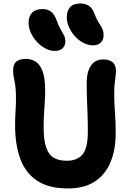

<svg xmlns="http://www.w3.org/2000/svg" viewBox="-20 -1046 724 1079"><path d="M361.8 13Q254.4 13 189.1 -30.1Q123.8 -73.2 94.3 -152.6Q64.8 -232 64.8 -341Q64.8 -382 67.3 -420.7Q69.8 -459.4 69.8 -486.6Q69.8 -525.8 67.5 -549.7Q65.2 -573.6 61.8 -589.5Q58.4 -605.4 56.1 -619Q53.8 -632.6 53.8 -651.2Q53.8 -685.4 72.2 -700.3Q90.6 -715.2 125.4 -715.2Q155.6 -715.2 180 -699.9Q204.4 -684.6 219.1 -646.1Q233.8 -607.6 233.8 -538.8Q233.8 -509.6 231.5 -473.5Q229.2 -437.4 227.2 -401.1Q225.2 -364.8 225.2 -333.4Q225.2 -257 239.9 -215.6Q254.6 -174.2 283.8 -158.4Q313 -142.6 354.8 -142.6Q415.2 -142.6 444.4 -178.8Q473.6 -215 473.6 -305Q473.6 -360.6 472 -403.4Q470.4 -446.2 468.8 -488Q467.2 -529.8 467.2 -582.2Q467.2 -640.2 490.2 -676.1Q513.2 -712 561.6 -712Q594.4 -712 613 -696.1Q631.6 -680.2 631.6 -647.2Q631.6 -630.8 629 -613.7Q626.4 -596.6 624.2 -574.4Q622 -552.2 622 -518.2Q622 -464.6 626.1 -412Q630.2 -359.4 630.2 -298Q630.2 -206 601.7 -136Q573.2 -66 513.8 -26.5Q454.4 13 361.8 13ZM503.4 -791.2Q475.4 -791.2 448.8 -805Q422.2 -818.8 401.1 -842.1Q380 -865.4 367.7 -893.4Q355.4 -921.4 355.4 -948.8Q355.4 -984.4 373.6 -1005.4Q391.8 -1026.4 431.6 -1026.4Q458.8 -1026.4 479.2 -1013.5Q499.6 -1000.6 512 -966.8Q520.6 -943 529.4 -927.9Q538.2 -912.8 545.6 -901.2Q553 -889.6 557.6 -877.7Q562.2 -865.8 562.2 -848.2Q562.2 -822.4 546.4 -806.8Q530.6 -791.2 503.4 -791.2ZM287.8 -759.8Q260.6 -759.8 234.4 -774Q208.2 -788.2 186.7 -811.5Q165.2 -834.8 152.9 -862.8Q140.6 -890.8 140.6 -918.2Q140.6 -953 159.6 -974Q178.6 -995 220.8 -995Q247.2 -995 266.4 -980.9Q285.6 -966.8 298.8 -930.6Q308.2 -905.2 316.6 -888.9Q325 -872.6 332 -861Q339 -849.4 343.2 -839.1Q347.4 -828.8 347.4 -814.4Q347.4 -789.4 331.6 -774.6Q315.8 -759.8 287.8 -759.8Z"/></svg>

Font: Shantell Sans Light
Style: Regular
Weight: 300
Designer: Stephen Nixon, Anya Danilova, Shantell Martin
Foundry: Arrow Type
Version: Version 1.011;[c5ecc13dd]